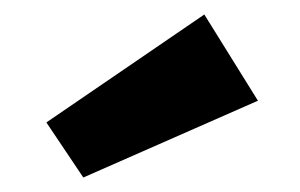

<svg xmlns="http://www.w3.org/2000/svg" viewBox="-20 -762 414 265"><path d="M336 -623 95 -517 44 -593 262 -742Z"/></svg>

Font: Exo 2.0 Extra Bold
Style: Regular
Weight: 800
Designer: Natanael Gama
Version: Version 1.001;PS 001.001;hotconv 1.0.70;makeotf.lib2.5.58329